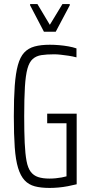

<svg xmlns="http://www.w3.org/2000/svg" viewBox="-20 -916 443 944"><path d="M224 8Q181 8 151 0Q121 -8 101 -29.5Q81 -51 69 -90Q57 -129 52.5 -191.5Q48 -254 48 -344Q48 -433 52.5 -494.5Q57 -556 68 -596Q79 -636 99 -657.5Q119 -679 150 -687.5Q181 -696 225 -696Q247 -696 270.5 -694Q294 -692 316.5 -688Q339 -684 356 -678V-634Q337 -639 317 -642Q297 -645 278.5 -647Q260 -649 247 -649Q209 -649 183.5 -645Q158 -641 141 -626Q124 -611 115 -578.5Q106 -546 102.5 -489Q99 -432 99 -344Q99 -267 101.5 -213Q104 -159 110.5 -124.5Q117 -90 131 -71.5Q145 -53 167.5 -45.5Q190 -38 223 -38Q239 -38 254 -39.5Q269 -41 283 -43.5Q297 -46 307 -49V-310H212V-357H357V-10Q337 -5 313.5 -0.5Q290 4 267 6Q244 8 224 8ZM196 -760 128 -890V-896H164L225 -794L287 -896H323V-890L254 -760Z"/></svg>

Font: Saira ExtraCondensed Light
Style: Regular
Weight: 300
Width: 2
Designer: Hector Gatti with collaboration of the Omnibus-Type team
Foundry: Omnibus-Type
Version: Version 1.101